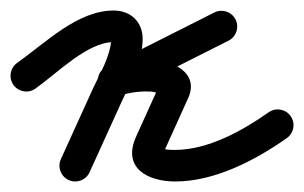

<svg xmlns="http://www.w3.org/2000/svg" viewBox="-50 -315 578 365"><path d="M17.3 -146.5C17.3 -146.5 17.3 -146.5 17.3 -146.5C58.4 -175.5 116.1 -235 166 -235C168.6 -235 161.2 -243.6 161.2 -241C161.2 -209.7 138.7 -173 125.7 -144.4C105.7 -100.4 85.7 -56.4 65.7 -12.4C58.8 2.7 65.5 20.5 80.6 27.3C95.7 34.2 113.5 27.5 120.3 12.4C120.3 12.4 120.3 12.4 120.3 12.4C140.3 -31.6 160.3 -75.6 180.3 -119.6C197.3 -157 221.2 -199.3 221.2 -241C221.2 -273.6 198.3 -295 166 -295C97.3 -295 36.4 -233.4 -17.3 -195.5C-30.8 -186 -34.1 -167.3 -24.5 -153.7C-15 -140.2 3.7 -136.9 17.3 -146.5ZM357.5 -291.3C357.5 -291.3 357.5 -291.3 357.5 -291.3C289.2 -256.8 220.8 -222.4 152.5 -187.9C136.1 -179.7 133 -163.1 138.3 -150C143.6 -136.8 157.4 -127.1 174.9 -132.5C194 -138.5 212.8 -141.8 232.9 -141C232.9 -141 233.3 -141 233.8 -141C234.3 -141 234.8 -141 234.8 -141C243 -141.2 257.6 -134.7 254 -141C251 -146.2 252.9 -152.9 252.8 -152.7C252.8 -152.7 252.8 -152.6 252.7 -152.5C252.7 -152.4 252.7 -152.4 252.7 -152.4C238.2 -120.4 223.7 -88.4 209.2 -56.4C209.2 -56.4 209.3 -56.4 209.3 -56.5C209.3 -56.6 209.4 -56.7 209.4 -56.7C180.9 4.5 231.2 30 283 30C358.4 30 435.2 -10.2 495.3 -52.5C508.8 -62 512.1 -80.7 502.5 -94.3C493 -107.8 474.3 -111.1 460.7 -101.5C411.4 -66.7 345.4 -30 283 -30C277.5 -30 271.9 -30.1 266.4 -30.8C263.4 -31.2 255.1 -34.7 257.4 -32.8C261.8 -29.3 261.5 -24.9 261.5 -24.9C262.4 -27 262.7 -29.1 263.8 -31.3C263.8 -31.3 263.8 -31.4 263.8 -31.5C263.9 -31.6 263.9 -31.6 263.9 -31.6C278.4 -63.6 292.9 -95.6 307.3 -127.6C307.3 -127.6 307.3 -127.6 307.3 -127.5C307.2 -127.4 307.2 -127.3 307.2 -127.3C331.2 -178.8 273.9 -202 233.2 -201C233.2 -201 233.7 -201 234.2 -201C234.7 -201 235.2 -201 235.1 -201C208.2 -202 182.7 -197.8 157.1 -189.8C139.6 -184.4 137 -166.4 142.9 -151.8C148.8 -137.2 163.1 -126.1 179.5 -134.4C247.8 -168.8 316.2 -203.3 384.5 -237.7C399.3 -245.1 405.2 -263.2 397.8 -278C390.3 -292.8 372.3 -298.7 357.5 -291.3Z"/></svg>

Font: FRB American Cursive
Style: Bold Italic
Weight: 700
Italic angle: -25°
Version: Version 2.0;Modular Font Editor K font №1